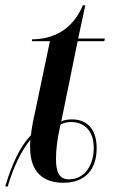

<svg xmlns="http://www.w3.org/2000/svg" viewBox="-28 -682 434 727"><path d="M-8 23 1 25C22 -48 53 -112 87 -153C86 -143 86 -138 86 -127C85 -24 142 10 212 10C299 10 338 -45 338 -121C338 -198 297 -230 244 -230C228 -230 213 -227 204 -222L266 -526H367L369 -536H268L295 -662H286C244 -564 169 -534 93 -533V-526H161L104 -254C97 -224 92 -196 89 -170C47 -126 18 -62 -8 23ZM233 -3C197 -3 184 -29 184 -80C184 -117 189 -157 201 -210C210 -216 227 -220 242 -220C283 -220 327 -195 327 -122C327 -56 292 -3 233 -3Z"/></svg>

Font: Noto Serif Display Condensed Medium
Style: Italic
Weight: 500
Width: 3
Italic angle: -12°
Designer: Monotype Design Team
Foundry: Monotype Imaging Inc.
Version: Version 2.009